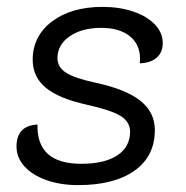

<svg xmlns="http://www.w3.org/2000/svg" viewBox="-20 -529 541 558"><path d="M28 -103Q28 -164 89 -167Q86 -53 216 -53Q284 -53 321 -77.5Q358 -102 358 -146Q358 -175 330.5 -192Q303 -209 231 -225Q150 -243 112.5 -274.5Q75 -306 75 -355Q75 -424 131 -466.5Q187 -509 278 -509Q327 -509 367 -495.5Q407 -482 430 -458Q453 -434 453 -404Q453 -377 435.5 -361.5Q418 -346 386 -345Q387 -350 387 -358Q387 -400 357 -424Q327 -448 274 -448Q218 -448 182.5 -423.5Q147 -399 147 -360Q147 -334 171.5 -318Q196 -302 256 -289Q345 -270 387.5 -236.5Q430 -203 430 -151Q430 -75 371 -33Q312 9 207 9Q156 9 115 -5.5Q74 -20 51 -45.5Q28 -71 28 -103Z"/></svg>

Font: K2D Light
Style: Italic
Weight: 300
Italic angle: -10°
Designer: Katatrad Aksorn Co.,Ltd.
Foundry: Cadson Demak Co.,Ltd.
Version: Version 1.000; ttfautohint (v1.6)